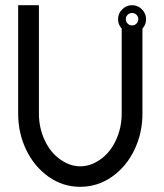

<svg xmlns="http://www.w3.org/2000/svg" viewBox="-20 -720 632 740"><path d="M50 -700V-282Q50 -207 81 -142.5Q112 -78 167 -39Q222 0 289 0Q356 0 412 -39Q467 -78 498 -142.5Q529 -207 529 -282V-610Q543 -625 543 -646Q543 -668 527 -684Q511 -700 489 -700Q467 -700 451 -684Q435 -668 435 -646Q435 -625 449 -610V-282Q449 -227 426.5 -179Q404 -131 366 -105Q329 -79 289.5 -79Q250 -79 213 -105Q175 -131 152.5 -179Q130 -227 130 -282V-700ZM506 -663Q513 -656 513 -646Q513 -636 506 -629Q499 -622 489 -622Q479 -622 472 -629Q465 -636 465 -646Q465 -656 472 -663Q479 -670 489 -670Q499 -670 506 -663Z"/></svg>

Font: Sakbunderan
Style: Regular
Weight: 400
Version: Version 1.00